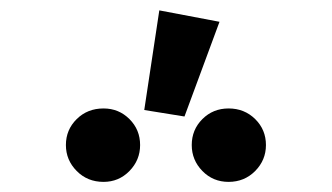

<svg xmlns="http://www.w3.org/2000/svg" viewBox="-20 -960 640 370"><path d="M287 -940 403 -918 335.5 -735.5 258 -748ZM179.5 -751Q209 -751 229.5 -730.5Q250 -710 250 -680.5Q250 -651.5 229.5 -630.5Q209 -609.5 179.5 -609.5Q148.5 -609.5 127.8 -630.5Q107 -651.5 107 -680.5Q107 -710 127.8 -730.5Q148.5 -751 179.5 -751ZM420.5 -751Q451 -751 471.8 -730.5Q492.5 -710 492.5 -680.5Q492.5 -651.5 471.8 -630.5Q451 -609.5 420.5 -609.5Q390.5 -609.5 370 -630.5Q349.5 -651.5 349.5 -680.5Q349.5 -710 370 -730.5Q390.5 -751 420.5 -751Z"/></svg>

Font: Fira Code Light SemiBold
Style: Regular
Weight: 600
Monospace: yes
Version: Version 5.002